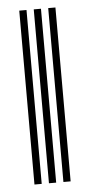

<svg xmlns="http://www.w3.org/2000/svg" viewBox="-47 -630 310 660"><g transform="rotate(-5 107.5 -300.0)"><path d="M145 0V-600H169.9V0ZM45.1 0V-600H70.1V0ZM95.1 0V-600H120V0Z"/></g></svg>

Font: Big Shoulders Inline Thin
Style: Regular
Weight: 100
Designer: Patric King
Foundry: XO Type Co
Version: Version 2.002